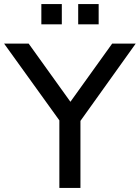

<svg xmlns="http://www.w3.org/2000/svg" viewBox="-39 -918 683 938"><path d="M251 0V-364L274 -298L-19 -705H101L317 -404H293L509 -705H624L333 -298L354 -364V0ZM343 -799V-898H443V-799ZM163 -799V-898H263V-799Z"/></svg>

Font: Nunito Sans 12pt SemiBold
Style: Regular
Weight: 600
Designer: Vernon Adams
Foundry: Vernon Adams
Version: Version 3.101;gftools[0.9.27]